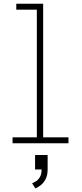

<svg xmlns="http://www.w3.org/2000/svg" viewBox="-20 -770 440 1032"><path d="M47.5 0V-32H178V-718H67.5V-750H212V-32H348V0ZM168.5 141V63H236V141Q236 173 224.5 194Q213 215 197.5 226.5Q182 238 170 242.5L152.5 215Q160.5 212 172.8 204.8Q185 197.5 194.2 182.2Q203.5 167 203.5 141Z"/></svg>

Font: Trispace SemiCondensed Thin
Style: Regular
Weight: 100
Width: 4
Designer: Tyler Finck
Foundry: Etcetera Type Company
Version: Version 1.210; ttfautohint (v1.8.3)